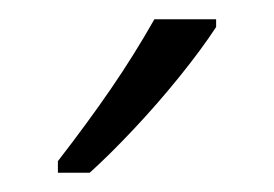

<svg xmlns="http://www.w3.org/2000/svg" viewBox="-20 -785 284 199"><path d="M204 -757Q189 -734 166 -705.5Q143 -677 118 -650.5Q93 -624 73 -606H40V-618Q71 -658 95 -693Q119 -728 140 -765H204Z"/></svg>

Font: Noto Sans Tamil ExtraCondensed Light
Style: Regular
Weight: 300
Width: 2
Designer: Jelle Bosma - Monotype Design Team
Foundry: Monotype Imaging Inc.
Version: Version 2.004; ttfautohint (v1.8.4.7-5d5b)